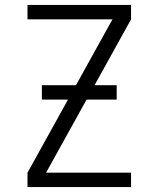

<svg xmlns="http://www.w3.org/2000/svg" viewBox="-20 -755 640 775"><path d="M91 0V-58L434 -677H91V-735H509V-677L166 -58H509V0ZM451 -353H149V-411H451Z"/></svg>

Font: Iosevka Aile Light
Style: Regular
Weight: 300
Designer: Belleve Invis
Foundry: Belleve Invis
Version: Version 27.3.5; ttfautohint (v1.8.4)